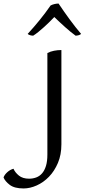

<svg xmlns="http://www.w3.org/2000/svg" viewBox="-169 -804 477 1082"><path d="M-36 258Q-88 258 -114.5 237.5Q-141 217 -149 196Q-144 181 -128 166.5Q-112 152 -93 147Q-84 168 -62.5 185.5Q-41 203 -5 203Q16 203 35 196Q54 189 68 173Q82 157 90 131Q98 105 98 67V-505Q115 -514 135.5 -518Q156 -522 177 -522V9Q177 68 157.5 114Q138 160 107 192Q76 224 38 241Q0 258 -36 258ZM161 -784Q189 -742 223 -695.5Q257 -649 288 -613Q283 -608 274 -605.5Q265 -603 257 -603Q244 -612 228.5 -625Q213 -638 197 -652Q181 -666 165.5 -681Q150 -696 137 -708Q124 -694 108.5 -679Q93 -664 77.5 -650Q62 -636 46.5 -623.5Q31 -611 18 -603Q10 -603 1 -605.5Q-8 -608 -13 -613Q22 -651 54.5 -691Q87 -731 116 -773Q125 -778 137.5 -781Q150 -784 161 -784Z"/></svg>

Font: Gotu
Style: Regular
Weight: 400
Designer: Sarang Kulkarni & Kailash Malviya
Foundry: Ek Type
Version: Version 2.320;hotconv 1.0.109;makeotfexe 2.5.65596; ttfautoh